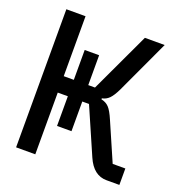

<svg xmlns="http://www.w3.org/2000/svg" viewBox="-127 -805 854 912"><g transform="rotate(20 300.0 -349.0)"><path d="M202 -162V-312H151V0H54V-698H151V-395H202V-546H275V-395H309L451 -698H551L425 -427Q408 -392 393 -377Q378 -362 357 -358V-353Q381 -348 396 -332Q411 -316 428 -276L512 -83H576V0H511Q445 0 411 -78L309 -312H275V-162Z"/></g></svg>

Font: IBM Plex Mono Text
Style: Regular
Weight: 450
Designer: Mike Abbink, Paul van der Laan, Pieter van Rosmalen
Foundry: Bold Monday
Version: Version 2.000